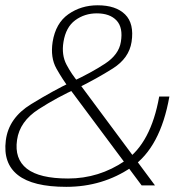

<svg xmlns="http://www.w3.org/2000/svg" viewBox="-29 -701 701 726"><path d="M221.5 5.5Q359.5 5.5 468.5 -68.8Q577.5 -143 611.5 -336H573Q541.5 -159.5 443.5 -92.8Q345.5 -26 228.5 -26Q120 -26 72.5 -63.2Q25 -100.5 35.5 -172Q45.5 -242 117 -288Q188.5 -334 263.5 -367.5Q336.5 -403.5 397.8 -442.2Q459 -481 468.5 -542.5Q479 -612 444 -646.5Q409 -681 340.5 -681Q277.5 -681 229.5 -647.2Q181.5 -613.5 170 -542.5Q161 -483.5 184.2 -442Q207.5 -400.5 233 -367L506.5 0H557L268.5 -388.5Q242 -419.5 222.5 -456.5Q203 -493.5 211 -542.5Q220 -598.5 255.5 -624.5Q291 -650.5 337 -650.5Q386.5 -650.5 411.8 -623.5Q437 -596.5 428 -542.5Q420.5 -494.5 367.8 -460Q315 -425.5 243 -392Q174 -359.5 88.8 -307.2Q3.5 -255 -7 -170Q-18 -83.5 38.8 -39Q95.5 5.5 221.5 5.5Z"/></svg>

Font: Anybody UltraCondensed Thin ExtraLight
Style: Italic
Weight: 250
Italic angle: -10°
Version: Version 1.111